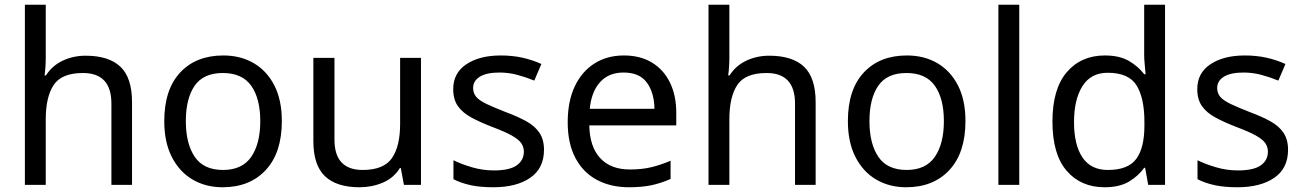

<svg xmlns="http://www.w3.org/2000/svg" viewBox="-20 -873 5499 810"><path d="M173 -630Q173 -590 168 -555H174Q200 -596 244.5 -617Q289 -638 341 -638Q439 -638 488 -591.5Q537 -545 537 -442V-93H450V-436Q450 -565 330 -565Q240 -565 206.5 -514.5Q173 -464 173 -370V-93H85V-853H173Z M1169 -362Q1169 -229 1101.5 -156Q1034 -83 919 -83Q848 -83 792.5 -115.5Q737 -148 705 -210.5Q673 -273 673 -362Q673 -495 740 -567Q807 -639 922 -639Q995 -639 1050.5 -606.5Q1106 -574 1137.5 -512.5Q1169 -451 1169 -362ZM764 -362Q764 -267 801.5 -211.5Q839 -156 921 -156Q1002 -156 1040 -211.5Q1078 -267 1078 -362Q1078 -457 1040 -511Q1002 -565 920 -565Q838 -565 801 -511Q764 -457 764 -362Z M1756 -629V-93H1684L1671 -164H1667Q1641 -122 1595 -102.5Q1549 -83 1497 -83Q1400 -83 1351 -129.5Q1302 -176 1302 -278V-629H1391V-284Q1391 -156 1510 -156Q1599 -156 1633.5 -206Q1668 -256 1668 -350V-629Z M2275 -241Q2275 -163 2217 -123Q2159 -83 2061 -83Q2005 -83 1964.5 -92Q1924 -101 1893 -117V-197Q1925 -181 1970.5 -167.5Q2016 -154 2063 -154Q2130 -154 2160 -175.5Q2190 -197 2190 -233Q2190 -253 2179 -269Q2168 -285 2139.5 -301Q2111 -317 2058 -337Q2006 -357 1969 -377Q1932 -397 1912 -425Q1892 -453 1892 -497Q1892 -565 1947.5 -602Q2003 -639 2093 -639Q2142 -639 2184.5 -629.5Q2227 -620 2264 -603L2234 -533Q2200 -547 2163 -557Q2126 -567 2087 -567Q2033 -567 2004.5 -549.5Q1976 -532 1976 -502Q1976 -480 1989 -464.5Q2002 -449 2032.5 -434.5Q2063 -420 2114 -400Q2165 -381 2201 -361Q2237 -341 2256 -312.5Q2275 -284 2275 -241Z M2612 -639Q2681 -639 2730.5 -609Q2780 -579 2806.5 -524.5Q2833 -470 2833 -397V-344H2466Q2468 -253 2512.5 -205.5Q2557 -158 2637 -158Q2688 -158 2727.5 -167.5Q2767 -177 2809 -195V-118Q2768 -100 2728 -91.5Q2688 -83 2633 -83Q2557 -83 2498.5 -114Q2440 -145 2407.5 -206.5Q2375 -268 2375 -357Q2375 -445 2404.5 -508Q2434 -571 2487.5 -605Q2541 -639 2612 -639ZM2611 -567Q2548 -567 2511.5 -526.5Q2475 -486 2468 -414H2741Q2740 -482 2709 -524.5Q2678 -567 2611 -567Z M3057 -630Q3057 -590 3052 -555H3058Q3084 -596 3128.5 -617Q3173 -638 3225 -638Q3323 -638 3372 -591.5Q3421 -545 3421 -442V-93H3334V-436Q3334 -565 3214 -565Q3124 -565 3090.5 -514.5Q3057 -464 3057 -370V-93H2969V-853H3057Z M4053 -362Q4053 -229 3985.5 -156Q3918 -83 3803 -83Q3732 -83 3676.5 -115.5Q3621 -148 3589 -210.5Q3557 -273 3557 -362Q3557 -495 3624 -567Q3691 -639 3806 -639Q3879 -639 3934.5 -606.5Q3990 -574 4021.5 -512.5Q4053 -451 4053 -362ZM3648 -362Q3648 -267 3685.5 -211.5Q3723 -156 3805 -156Q3886 -156 3924 -211.5Q3962 -267 3962 -362Q3962 -457 3924 -511Q3886 -565 3804 -565Q3722 -565 3685 -511Q3648 -457 3648 -362Z M4280 -93H4192V-853H4280Z M4640 -83Q4540 -83 4480 -152.5Q4420 -222 4420 -360Q4420 -498 4480.5 -568.5Q4541 -639 4641 -639Q4703 -639 4742.5 -616Q4782 -593 4807 -560H4813Q4812 -573 4809.5 -598.5Q4807 -624 4807 -639V-853H4895V-93H4824L4811 -165H4807Q4783 -131 4743 -107Q4703 -83 4640 -83ZM4654 -156Q4739 -156 4773.5 -202.5Q4808 -249 4808 -343V-359Q4808 -459 4775 -512.5Q4742 -566 4653 -566Q4582 -566 4546.5 -509.5Q4511 -453 4511 -358Q4511 -262 4546.5 -209Q4582 -156 4654 -156Z M5414 -241Q5414 -163 5356 -123Q5298 -83 5200 -83Q5144 -83 5103.5 -92Q5063 -101 5032 -117V-197Q5064 -181 5109.5 -167.5Q5155 -154 5202 -154Q5269 -154 5299 -175.5Q5329 -197 5329 -233Q5329 -253 5318 -269Q5307 -285 5278.5 -301Q5250 -317 5197 -337Q5145 -357 5108 -377Q5071 -397 5051 -425Q5031 -453 5031 -497Q5031 -565 5086.5 -602Q5142 -639 5232 -639Q5281 -639 5323.5 -629.5Q5366 -620 5403 -603L5373 -533Q5339 -547 5302 -557Q5265 -567 5226 -567Q5172 -567 5143.5 -549.5Q5115 -532 5115 -502Q5115 -480 5128 -464.5Q5141 -449 5171.5 -434.5Q5202 -420 5253 -400Q5304 -381 5340 -361Q5376 -341 5395 -312.5Q5414 -284 5414 -241Z"/></svg>

Font: Noto Sans Kannada UI
Style: Regular
Weight: 400
Designer: Jelle Bosma - Monotype Design Team
Foundry: Monotype Imaging Inc.
Version: Version 2.005; ttfautohint (v1.8.4.7-5d5b)